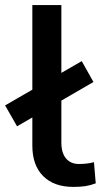

<svg xmlns="http://www.w3.org/2000/svg" viewBox="-37 -725 406 754"><path d="M251 9Q175 9 132.5 -33.5Q90 -76 90 -153V-705H204V-164Q204 -138 212 -119.5Q220 -101 235.5 -91Q251 -81 272 -81Q287 -81 301.5 -82.5Q316 -84 332 -88L339 -5Q318 3 298 6Q278 9 251 9ZM30 -229 -17 -311 284 -485 330 -403Z"/></svg>

Font: Nunito Sans 6pt SemiBold
Style: Regular
Weight: 600
Version: Version 3.101;gftools[0.9.27]